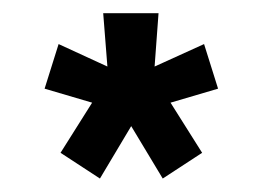

<svg xmlns="http://www.w3.org/2000/svg" viewBox="-20 -739 394 288"><path d="M70.8 -509.8 118.2 -585 46.9 -606 67.9 -672.9 141.1 -639.2 134.8 -719.2H217.8L211.9 -639.2L286.1 -672.9L307.1 -606L235.8 -585L283.2 -509.8L224.1 -471.2L176.8 -549.8L129.9 -471.2Z"/></svg>

Font: Raleway-v4020 ExtraBold
Style: Regular
Weight: 800
Designer: Matt McInerney, Pablo Impallari, Rodrigo Fuenzalida
Foundry: Matt McInerney, Pablo Impallari, Rodrigo Fuenzalida
Version: Version 4.020;PS 004.020;hotconv 1.0.88;makeotf.lib2.5.64775